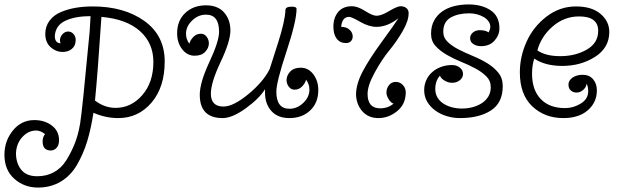

<svg xmlns="http://www.w3.org/2000/svg" viewBox="-120 -521 2796 865"><path d="M284 -380 288 -448H285Q217 -448 173.5 -427Q130 -406 127 -359Q127 -327 153 -326Q150 -332 150 -340Q151 -356 162 -367.5Q173 -379 187 -379Q201 -379 211 -368Q221 -357 221 -341Q221 -315 204 -301Q187 -287 163 -287Q132 -287 108 -308.5Q84 -330 84 -368Q84 -402 103 -427.5Q122 -453 154 -466.5Q186 -480 221.5 -486Q257 -492 298 -492Q439 -492 530.5 -426.5Q622 -361 622 -244Q622 -128 562.5 -58.5Q503 11 413 11Q355 11 301 -13Q290 59 273 115Q256 171 227.5 220.5Q199 270 154 297Q109 324 51 324Q-11 324 -55.5 284.5Q-100 245 -100 176Q-100 114 -62 67Q-24 20 35 20Q81 20 113.5 44.5Q146 69 146 111Q146 133 135 145Q124 157 109 157Q72 157 72 116Q72 96 83 83Q62 67 43 67Q8 67 -19 96Q-46 125 -48 169Q-48 214 -24.5 243.5Q-1 273 48 273Q90 273 123.5 254.5Q157 236 179 200.5Q201 165 216.5 126.5Q232 88 241 35.5Q250 -17 284 -380ZM308 -68Q351 -35 401 -35Q471 -35 521 -92.5Q571 -150 571 -242Q571 -327 510.5 -381Q450 -435 337 -445Q320 -188 308 -68Z M808 -455Q773 -455 745.5 -428.5Q718 -402 718 -369Q718 -344 733 -324Q737 -340 751 -354.5Q765 -369 785 -369Q801 -369 811 -355.5Q821 -342 821 -326Q821 -305 804.5 -287.5Q788 -270 757 -270Q723 -270 700.5 -299.5Q678 -329 678 -371Q678 -428 714.5 -462.5Q751 -497 808 -497Q861 -497 889.5 -465Q918 -433 918 -383Q918 -335 874 -242Q830 -149 830 -99Q830 -41 887 -41Q931 -41 998.5 -96.5Q1066 -152 1095 -210Q1102 -232 1133 -329Q1164 -426 1166 -476Q1166 -491 1195 -491Q1216 -491 1216 -481Q1216 -426 1170.5 -288.5Q1125 -151 1125 -108Q1125 -31 1184 -31Q1219 -31 1246.5 -57.5Q1274 -84 1274 -117Q1274 -142 1259 -162Q1255 -146 1241 -131.5Q1227 -117 1207 -117Q1191 -117 1181 -130.5Q1171 -144 1171 -160Q1171 -181 1187.5 -198.5Q1204 -216 1235 -216Q1269 -216 1291.5 -186.5Q1314 -157 1314 -115Q1314 -58 1277.5 -23.5Q1241 11 1184 11Q1131 11 1102.5 -21Q1074 -53 1074 -103V-119Q1047 -76 986.5 -32.5Q926 11 883 11Q780 11 780 -94Q780 -149 823.5 -242Q867 -335 867 -378Q867 -455 808 -455Z M1417 -400Q1441 -400 1455 -387Q1469 -374 1469 -357Q1469 -344 1461 -335.5Q1453 -327 1439 -327Q1412 -327 1397 -346.5Q1382 -366 1382 -401Q1382 -441 1403.5 -467Q1425 -493 1466 -493Q1491 -493 1525 -471.5Q1559 -450 1576 -450Q1598 -450 1632 -470.5Q1666 -491 1683 -493Q1701 -493 1711 -484.5Q1721 -476 1721 -462Q1721 -427 1694 -380.5Q1667 -334 1634 -294Q1601 -254 1568.5 -195Q1536 -136 1536 -98Q1536 -33 1593 -33Q1628 -33 1653 -54Q1641 -58 1631 -74Q1621 -90 1621 -104Q1621 -123 1632.5 -137.5Q1644 -152 1663 -152Q1682 -152 1695 -138Q1708 -124 1708 -105Q1708 -52 1669.5 -20.5Q1631 11 1585 11Q1540 11 1513 -19Q1486 -49 1484 -94Q1484 -142 1514 -199Q1544 -256 1601.5 -334.5Q1659 -413 1675 -439Q1626 -400 1576 -400Q1542 -400 1503 -422.5Q1464 -445 1453 -445Q1421 -445 1417 -400Z M1998 -349Q1998 -364 2010.5 -374.5Q2023 -385 2041 -385Q2068 -385 2081 -375Q2089 -389 2089 -400Q2089 -413 2081 -424.5Q2073 -436 2059.5 -444Q2046 -452 2029 -456.5Q2012 -461 1994 -461Q1944 -461 1910.5 -442Q1877 -423 1877 -378Q1877 -351 1897 -332Q1917 -313 1946.5 -298Q1976 -283 2011 -268.5Q2046 -254 2075.5 -236Q2105 -218 2125 -193.5Q2145 -169 2145 -133Q2145 -58 2092 -23.5Q2039 11 1952 11Q1921 11 1892 2Q1863 -7 1840.5 -23.5Q1818 -40 1804.5 -63Q1791 -86 1791 -115Q1791 -139 1800.5 -160Q1810 -181 1827 -196Q1844 -211 1867 -219.5Q1890 -228 1917 -228Q1937 -228 1951.5 -216.5Q1966 -205 1966 -188Q1966 -171 1951.5 -159.5Q1937 -148 1917 -148Q1900 -148 1883.5 -157.5Q1867 -167 1862 -180Q1841 -157 1841 -120Q1841 -99 1850.5 -82.5Q1860 -66 1876.5 -55Q1893 -44 1915 -38Q1937 -32 1961 -32Q1987 -32 2010.5 -38.5Q2034 -45 2052 -57Q2070 -69 2080.5 -87Q2091 -105 2091 -128Q2091 -157 2071 -177Q2051 -197 2021 -213Q1991 -229 1956.5 -243Q1922 -257 1892 -274.5Q1862 -292 1842 -314Q1822 -336 1822 -369Q1822 -403 1835.5 -428Q1849 -453 1872.5 -469.5Q1896 -486 1926.5 -493.5Q1957 -501 1991 -501Q2051 -501 2090.5 -474.5Q2130 -448 2130 -393Q2130 -363 2108 -338Q2086 -313 2047 -313Q2027 -313 2012.5 -322.5Q1998 -332 1998 -349Z M2523 -144Q2521 -128 2507.5 -116Q2494 -104 2477 -104Q2462 -104 2451.5 -113.5Q2441 -123 2441 -140Q2441 -158 2459 -171Q2477 -184 2505 -184Q2535 -184 2552 -164Q2569 -144 2569 -114Q2569 -60 2528.5 -24.5Q2488 11 2418 11Q2334 11 2278 -42Q2222 -95 2222 -195Q2222 -266 2252.5 -333.5Q2283 -401 2342.5 -446.5Q2402 -492 2475 -492Q2546 -492 2585.5 -458.5Q2625 -425 2625 -377Q2625 -306 2561 -265Q2497 -224 2413 -224Q2336 -224 2287 -257Q2277 -227 2277 -188Q2277 -116 2316 -75Q2355 -34 2426 -34Q2463 -34 2496.5 -54.5Q2530 -75 2530 -110Q2530 -130 2523 -144ZM2301 -294Q2338 -268 2404 -268Q2472 -268 2523.5 -297.5Q2575 -327 2575 -382Q2575 -447 2489 -447Q2422 -447 2370 -402Q2318 -357 2301 -294Z"/></svg>

Font: Bonbon
Style: Regular
Weight: 400
Designer: Ksenia Erulevich
Foundry: Cyreal (www.cyreal.org)
Version: Version 1.001